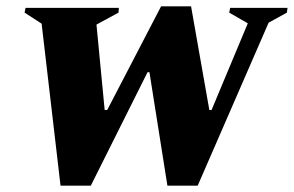

<svg xmlns="http://www.w3.org/2000/svg" viewBox="-20 -585 932 609"><path d="M172 4 112 -510 58 -545 61 -560H357L356 -545L286 -507L312 -236H320L491 -565H586L644 -236H651L766 -511L707 -545L710 -560H892L890 -545L832 -513L607 4H511L454 -356H448L268 4Z"/></svg>

Font: Spectral SC ExtraBold
Style: Italic
Weight: 800
Italic angle: -10°
Designer: Jean-Baptiste Levee
Foundry: Production Type
Version: Version 2.001